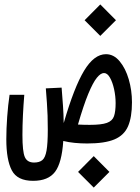

<svg xmlns="http://www.w3.org/2000/svg" viewBox="-20 -640 626 861"><path d="M371.1 3.4Q341.8 3.4 314.7 0.7Q287.6 -2 263.7 -7.8Q257.3 90.3 226.8 130.6Q196.3 170.9 128.4 170.9Q57.6 170.9 33 124Q8.3 77.1 8.3 -15.6Q8.3 -62 12.2 -115.7Q16.1 -169.4 22.9 -214.8H88.9Q85 -167.5 82.8 -122.1Q80.6 -76.7 80.6 -34.2Q80.6 39.6 91.3 64.2Q102.1 88.9 132.8 88.9Q156.7 88.9 169.9 77.9Q183.1 66.9 188.7 35.2Q194.3 3.4 194.3 -58.6Q194.3 -93.3 193.4 -121.3Q192.4 -149.4 190.4 -178.2Q188.5 -207 185.5 -243.7L256.3 -247.1Q259.8 -201.2 262.5 -165Q265.1 -128.9 265.6 -89.4Q265.6 -89.4 266.1 -89.4Q312.5 -249 357.2 -323Q401.9 -397 455.1 -397Q490.2 -397 516.6 -365.2Q543 -333.5 557.4 -284.2Q571.8 -234.9 571.8 -181.2Q571.8 -114.3 554.2 -73.7Q536.6 -33.2 493.2 -14.9Q449.7 3.4 371.1 3.4ZM329.6 -81.5Q354.5 -80.1 382.3 -80.1Q434.6 -80.1 459.2 -88.9Q483.9 -97.7 491.2 -118.9Q498.5 -140.1 498.5 -177.7Q498.5 -208.5 491.7 -239.7Q484.9 -271 473.1 -291.7Q461.4 -312.5 446.3 -312.5Q431.6 -312.5 414.3 -291.3Q397 -270 376 -219.5Q355 -168.9 329.6 -81.5ZM429.7 -479 359.4 -549.3 429.7 -620.1 500 -549.3ZM400.4 201.2 330.1 130.9 400.4 60.1 470.7 130.9Z"/></svg>

Font: Cascadia Mono NF SemiLight
Style: Regular
Weight: 350
Monospace: yes
Designer: Aaron Bell
Foundry: Saja Typeworks
Version: Version 2404.023; ttfautohint (v1.8.4)